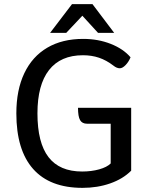

<svg xmlns="http://www.w3.org/2000/svg" viewBox="-20 -898 713 928"><path d="M614 -377V-73Q574 -33 512.5 -11.5Q451 10 379 10Q221 10 140 -81.5Q59 -173 59 -350Q59 -463 97.5 -544Q136 -625 208.5 -667.5Q281 -710 382 -710Q454 -710 515 -686Q576 -662 611 -621Q602 -599 587 -583.5Q572 -568 559 -568Q544 -568 528 -581Q494 -607 458.5 -619Q423 -631 381 -631Q273 -631 217 -559.5Q161 -488 161 -350Q161 -208 214.5 -138.5Q268 -69 377 -69Q422 -69 459.5 -79.5Q497 -90 515 -108V-300H401Q377 -300 367 -317.5Q357 -335 357 -377ZM328 -878H427L532 -739H454L378 -822L300 -739H222Z"/></svg>

Font: Krub Medium
Style: Regular
Weight: 500
Designer: Ekaluck Peanpanawate
Foundry: Cadson Demak Co.,Ltd.
Version: Version 1.000; ttfautohint (v1.6)